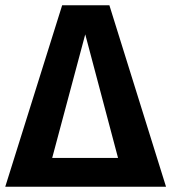

<svg xmlns="http://www.w3.org/2000/svg" viewBox="-29 -712 653 732"><path d="M170 -110H421L296 -581ZM604 0H-9L208 -692H388Z"/></svg>

Font: FiraSans
Style: Regular
Weight: 600
Designer: Carrois Corporate & Edenspiekermann AG
Foundry: Carrois Corporate GbR & Edenspiekermann AG
Version: Version 3.106;PS 003.106;hotconv 1.0.70;makeotf.lib2.5.58329